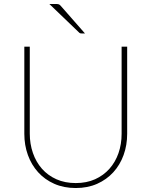

<svg xmlns="http://www.w3.org/2000/svg" viewBox="-20 -938 763 967"><path d="M361.5 -16Q416 -16 458.8 -35.2Q501.5 -54.5 531.2 -88Q561 -121.5 576.8 -166.8Q592.5 -212 592.5 -264V-703H620.5V-264Q620.5 -207 602.5 -157.2Q584.5 -107.5 550.8 -70.5Q517 -33.5 469.2 -12.2Q421.5 9 361.5 9Q301.5 9 253.5 -12.2Q205.5 -33.5 172 -70.5Q138.5 -107.5 120.5 -157.2Q102.5 -207 102.5 -264V-703H130V-265Q130 -213 145.8 -167.5Q161.5 -122 191.2 -88.2Q221 -54.5 264 -35.2Q307 -16 361.5 -16ZM261 -918Q271 -918 276 -916.2Q281 -914.5 285.5 -909L408 -769.5H391.5Q387.5 -769.5 384.5 -770.2Q381.5 -771 378.5 -774L228.5 -918Z"/></svg>

Font: Lato ExtraLight
Style: Regular
Weight: 275
Designer: Lukasz Dziedzic with Adam Twardoch and Botio Nikoltchev
Foundry: tyPoland Lukasz Dziedzic
Version: Version 2.015; 2015-08-06; http://www.latofonts.com/